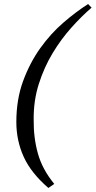

<svg xmlns="http://www.w3.org/2000/svg" viewBox="-20 -722 474 952"><path d="M220 210Q134 136 97.5 55.5Q61 -25 61 -117Q61 -229 94.5 -320Q128 -411 179.5 -483Q231 -555 294 -609.5Q357 -664 417 -702L434 -684Q385 -642 334 -585Q283 -528 241 -458.5Q199 -389 172.5 -306Q146 -223 147 -129Q146 -39 168 39.5Q190 118 249 190Z"/></svg>

Font: PTSerifItalic
Style: Italic
Weight: 400
Italic angle: -12°
Designer: A.Korolkova, O.Umpeleva, V.Yefimov
Foundry: ParaType Ltd
Version: Version 1.000W OFL